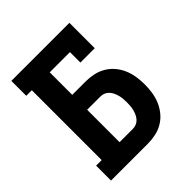

<svg xmlns="http://www.w3.org/2000/svg" viewBox="-200 -868 1001 1001"><g transform="rotate(-45 300.0 -367.5)"><path d="M44 0V-110H85V-625H44V-735H472V-548H366V-625H217V-459H315Q344 -459 373 -453Q402 -447 427.5 -432Q453 -417 472 -394.5Q491 -372 502.5 -345Q514 -318 518.5 -288.5Q523 -259 523 -230Q523 -200 518.5 -171Q514 -142 502.5 -115Q491 -88 472 -65Q453 -42 427.5 -27Q402 -12 373 -6Q344 0 315 0ZM315 -110Q328 -110 340.5 -115Q353 -120 362 -130Q371 -140 376.5 -152Q382 -164 385.5 -177Q389 -190 390 -203Q391 -216 391 -230Q391 -243 390 -256Q389 -269 385.5 -282Q382 -295 376.5 -307Q371 -319 362 -329Q353 -339 340.5 -344Q328 -349 315 -349H217V-110Z"/></g></svg>

Font: Iosevka Curly Slab XBdEx
Style: Regular
Weight: 800
Width: 7
Monospace: yes
Designer: Belleve Invis
Foundry: Belleve Invis
Version: Version 11.0.0; ttfautohint (v1.8.3)